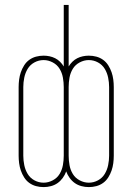

<svg xmlns="http://www.w3.org/2000/svg" viewBox="-20 -755 540 783"><path d="M158 8Q142 8 127 4Q112 0 99.5 -9Q87 -18 78.5 -31.5Q70 -45 65 -59.5Q60 -74 58 -89.5Q56 -105 56 -120V-400Q56 -415 58 -430.5Q60 -446 65 -460.5Q70 -475 78.5 -488.5Q87 -502 99.5 -511Q112 -520 127 -524Q142 -528 158 -528Q170 -528 182 -525.5Q194 -523 205 -517.5Q216 -512 225 -503Q234 -494 240 -484V-735H260V-484Q266 -494 275 -503Q284 -512 295 -517.5Q306 -523 318 -525.5Q330 -528 342 -528Q358 -528 373 -524Q388 -520 400.5 -511Q413 -502 421.5 -488.5Q430 -475 435 -460.5Q440 -446 442 -430.5Q444 -415 444 -400V-120Q444 -105 442 -89.5Q440 -74 435 -59.5Q430 -45 421.5 -31.5Q413 -18 400.5 -9Q388 0 373 4Q358 8 342 8Q327 8 312 4Q297 0 285 -8.5Q273 -17 264 -29.5Q255 -42 250 -56Q245 -42 236 -29.5Q227 -17 215 -8.5Q203 0 188 4Q173 8 158 8ZM158 -10Q177 -10 195 -19.5Q213 -29 223 -45.5Q233 -62 236.5 -81.5Q240 -101 240 -120V-400Q240 -419 236.5 -438.5Q233 -458 223 -474.5Q213 -491 195 -500.5Q177 -510 158 -510Q138 -510 120.5 -500.5Q103 -491 93 -474.5Q83 -458 79 -438.5Q75 -419 75 -400V-120Q75 -101 79 -81.5Q83 -62 93 -45.5Q103 -29 120.5 -19.5Q138 -10 158 -10ZM342 -10Q362 -10 379.5 -19.5Q397 -29 407 -45.5Q417 -62 421 -81.5Q425 -101 425 -120V-400Q425 -419 421 -438.5Q417 -458 407 -474.5Q397 -491 379.5 -500.5Q362 -510 342 -510Q323 -510 305 -500.5Q287 -491 277 -474.5Q267 -458 263.5 -438.5Q260 -419 260 -400V-120Q260 -101 263.5 -81.5Q267 -62 277 -45.5Q287 -29 305 -19.5Q323 -10 342 -10Z"/></svg>

Font: Iosevka SS04 Thin
Style: Regular
Weight: 100
Monospace: yes
Designer: Belleve Invis
Foundry: Belleve Invis
Version: Version 19.0.0; ttfautohint (v1.8.4)